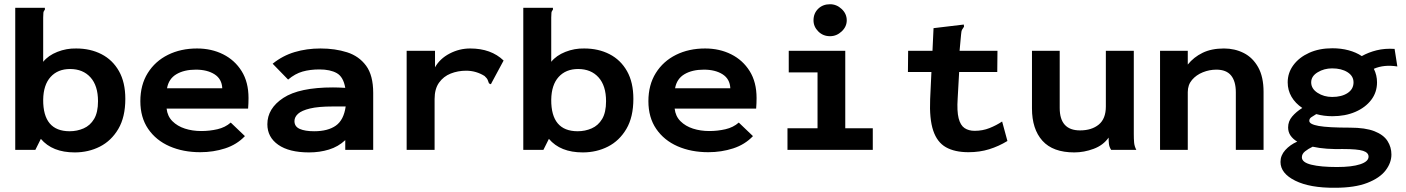

<svg xmlns="http://www.w3.org/2000/svg" viewBox="-20 -708 6640 907"><path d="M333 12Q227 12 173 -52L147 0H52V-671H192V-662Q186 -656 185 -648.5Q184 -641 184 -625V-416Q208 -446 251 -463Q294 -480 340 -479Q407 -479 459.5 -452Q512 -425 542 -372Q572 -319 572 -241Q572 -155 539 -99Q506 -43 452 -15.5Q398 12 333 12ZM309 -88Q344 -88 375 -101.5Q406 -115 424.5 -146Q443 -177 443 -230Q443 -303 407.5 -342.5Q372 -382 311 -382Q253 -382 219 -344.5Q185 -307 184 -237Q183 -88 309 -88Z M926 11Q845 11 781 -17Q717 -45 680 -99Q643 -153 643 -230Q643 -307 678 -363Q713 -419 773.5 -449Q834 -479 911 -479Q979 -479 1034 -451.5Q1089 -424 1121.5 -372Q1154 -320 1154 -245Q1154 -234 1153.5 -220Q1153 -206 1152 -195H767Q771 -159 794.5 -135.5Q818 -112 853.5 -100.5Q889 -89 931 -89Q970 -89 1007 -97.5Q1044 -106 1070 -129L1137 -65Q1099 -25 1043.5 -7Q988 11 926 11ZM769 -291H1030Q1028 -335 993.5 -357Q959 -379 905 -379Q850 -379 813.5 -357.5Q777 -336 769 -291Z M1440 12Q1346 12 1294.5 -24Q1243 -60 1243 -121Q1243 -196 1318.5 -245.5Q1394 -295 1553 -295Q1564 -295 1579 -294.5Q1594 -294 1611 -293Q1602 -345 1571 -362.5Q1540 -380 1489 -380Q1445 -380 1409.5 -370Q1374 -360 1341 -332L1268 -407Q1315 -445 1372 -462Q1429 -479 1494 -479Q1563 -479 1619.5 -461Q1676 -443 1709.5 -397.5Q1743 -352 1743 -269V0H1611V-46Q1578 -15 1534 -1.5Q1490 12 1440 12ZM1371 -136Q1371 -110 1396 -99Q1421 -88 1464 -88Q1529 -88 1566.5 -114.5Q1604 -141 1613 -205Q1596 -205 1580 -205Q1564 -205 1552 -205Q1484 -205 1444.5 -195.5Q1405 -186 1388 -170.5Q1371 -155 1371 -136Z M1901 -468H2035V-390Q2058 -431 2104 -455Q2150 -479 2201 -479Q2300 -479 2359 -422L2303 -318L2299 -310L2290 -314Q2287 -322 2284 -330Q2281 -338 2269 -349Q2250 -361 2228 -367.5Q2206 -374 2182 -374Q2143 -374 2109 -360.5Q2075 -347 2054 -317.5Q2033 -288 2033 -240V0H1901Z M2733 12Q2627 12 2573 -52L2547 0H2452V-671H2592V-662Q2586 -656 2585 -648.5Q2584 -641 2584 -625V-416Q2608 -446 2651 -463Q2694 -480 2740 -479Q2807 -479 2859.5 -452Q2912 -425 2942 -372Q2972 -319 2972 -241Q2972 -155 2939 -99Q2906 -43 2852 -15.5Q2798 12 2733 12ZM2709 -88Q2744 -88 2775 -101.5Q2806 -115 2824.5 -146Q2843 -177 2843 -230Q2843 -303 2807.5 -342.5Q2772 -382 2711 -382Q2653 -382 2619 -344.5Q2585 -307 2584 -237Q2583 -88 2709 -88Z M3326 11Q3245 11 3181 -17Q3117 -45 3080 -99Q3043 -153 3043 -230Q3043 -307 3078 -363Q3113 -419 3173.5 -449Q3234 -479 3311 -479Q3379 -479 3434 -451.5Q3489 -424 3521.5 -372Q3554 -320 3554 -245Q3554 -234 3553.5 -220Q3553 -206 3552 -195H3167Q3171 -159 3194.5 -135.5Q3218 -112 3253.5 -100.5Q3289 -89 3331 -89Q3370 -89 3407 -97.5Q3444 -106 3470 -129L3537 -65Q3499 -25 3443.5 -7Q3388 11 3326 11ZM3169 -291H3430Q3428 -335 3393.5 -357Q3359 -379 3305 -379Q3250 -379 3213.5 -357.5Q3177 -336 3169 -291Z M3700 0V-102H3842V-366H3706V-468H3973V-102H4103V0ZM3901 -537Q3868 -537 3845.5 -559.5Q3823 -582 3823 -612Q3823 -645 3845 -666.5Q3867 -688 3901 -688Q3932 -688 3956 -665.5Q3980 -643 3980 -612Q3980 -582 3956 -559.5Q3932 -537 3901 -537Z M4555 11Q4490 11 4448.5 -12.5Q4407 -36 4388.5 -91Q4370 -146 4374 -240L4380 -368H4269L4270 -468H4385L4390 -575L4524 -591L4533 -592L4534 -582Q4529 -575 4525 -568Q4521 -561 4520 -544L4513 -468H4692L4691 -368H4511L4504 -243Q4500 -183 4508.5 -149.5Q4517 -116 4536.5 -103Q4556 -90 4584 -90Q4622 -90 4654.5 -103Q4687 -116 4714 -134L4739 -42Q4698 -17 4653 -3Q4608 11 4555 11Z M5055 12Q4954 12 4904.5 -43Q4855 -98 4855 -196V-468H4986V-198Q4986 -92 5082 -92Q5137 -92 5170.5 -119.5Q5204 -147 5204 -205V-468H5336V-74Q5336 -52 5337.5 -34.5Q5339 -17 5348 0H5229Q5220 -14 5218.5 -28.5Q5217 -43 5217 -58Q5192 -22 5146.5 -5Q5101 12 5055 12Z M5460 0V-468H5591V-403Q5619 -438 5661 -458.5Q5703 -479 5762 -479Q5813 -479 5855.5 -457.5Q5898 -436 5923.5 -390.5Q5949 -345 5949 -274V0H5818V-272Q5818 -324 5795.5 -351.5Q5773 -379 5726 -379Q5693 -379 5662 -366.5Q5631 -354 5611 -330.5Q5591 -307 5591 -273V0Z M6274 -159Q6234 -159 6198 -169Q6185 -161 6175 -154.5Q6165 -148 6165 -137Q6165 -121 6209.5 -113Q6254 -105 6357 -105Q6430 -105 6473 -88Q6516 -71 6534.5 -42Q6553 -13 6553 22Q6553 61 6525.5 97Q6498 133 6439 156Q6380 179 6286 179Q6168 180 6098.5 145.5Q6029 111 6029 57Q6029 26 6051.5 1Q6074 -24 6108 -39Q6088 -51 6076.5 -67.5Q6065 -84 6065 -106Q6065 -135 6084 -157.5Q6103 -180 6132 -198Q6099 -220 6081 -251Q6063 -282 6063 -319Q6063 -364 6090 -400.5Q6117 -437 6164.5 -458.5Q6212 -480 6274 -480Q6315 -480 6350.5 -470.5Q6386 -461 6413 -443Q6445 -461 6483.5 -470.5Q6522 -480 6568 -477L6581 -394Q6518 -404 6470 -383Q6485 -353 6485 -319Q6485 -272 6457.5 -236Q6430 -200 6382.5 -179.5Q6335 -159 6274 -159ZM6273 -250Q6318 -250 6346 -268.5Q6374 -287 6374 -319Q6374 -349 6345.5 -367Q6317 -385 6273 -385Q6235 -385 6204.5 -366.5Q6174 -348 6174 -319Q6174 -289 6204 -269.5Q6234 -250 6273 -250ZM6130 35Q6130 59 6174.5 70Q6219 81 6296 81Q6366 81 6405.5 68Q6445 55 6445 32Q6445 13 6419 4.5Q6393 -4 6324 -4Q6285 -3 6248.5 -5.5Q6212 -8 6181 -15Q6160 -5 6145 7Q6130 19 6130 35Z"/></svg>

Font: Inconsolata Expanded ExtraBold
Style: Regular
Weight: 800
Width: 7
Monospace: yes
Designer: Raph Levien, Cyreal, Brenton Simpson
Foundry: Raph Levien, Cyreal, Google
Version: Version 3.001; ttfautohint (v1.8.2.53-6de2)